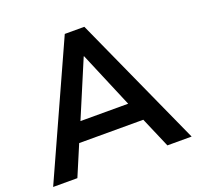

<svg xmlns="http://www.w3.org/2000/svg" viewBox="-124 -837 992 968"><g transform="rotate(-20 372.0 -352.5)"><path d="M1 0 320 -705H425L744 0H614L544 -163H200L131 0ZM371 -566 244 -265H500L373 -566Z"/></g></svg>

Font: Nunito Sans
Style: Bold
Weight: 700
Designer: Vernon Adams
Foundry: Vernon Adams
Version: Version 3.101; ttfautohint (v1.8.4.7-5d5b);gftools[0.9.27]